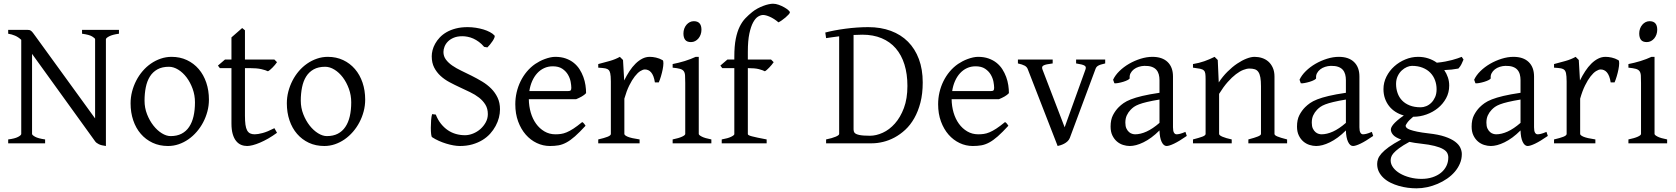

<svg xmlns="http://www.w3.org/2000/svg" viewBox="-20 -777 9086 1041"><path d="M24.4 0V-21Q60.5 -25.4 77.9 -34.7Q95.2 -43.9 95.2 -50.8V-561Q79.1 -576.2 61.3 -583.7Q43.5 -591.3 24.4 -594.2V-615.2H127.9Q135.3 -615.2 139.9 -614Q144.5 -612.8 149.4 -608.9Q154.3 -605 159.9 -597.4Q165.5 -589.8 174.8 -577.1L495.6 -134.8V-564Q495.6 -569.8 479.7 -579.3Q463.9 -588.9 424.8 -594.2V-615.2H625V-594.2Q589.8 -589.4 572 -580.1Q554.2 -570.8 554.2 -564V14.6Q529.8 11.7 515.9 4.9Q502 -2 496.1 -10.3L153.8 -484.9V-50.8Q153.8 -44.9 170.2 -35.6Q186.5 -26.4 224.6 -21V0Z M1037.1 -222.2Q1037.1 -260.7 1024.4 -295.7Q1011.7 -330.6 991.7 -357.2Q971.7 -383.8 946.3 -399.4Q920.9 -415 896 -415Q858.9 -415 833.5 -400.9Q808.1 -386.7 792.7 -362.1Q777.3 -337.4 770.5 -303.7Q763.7 -270 763.7 -231Q763.7 -192.4 777.3 -157.5Q791 -122.6 811.8 -96.2Q832.5 -69.8 857.4 -54.4Q882.3 -39.1 904.8 -39.1Q939.5 -39.1 964.4 -52Q989.3 -64.9 1005.4 -88.9Q1021.5 -112.8 1029.3 -146.5Q1037.1 -180.2 1037.1 -222.2ZM1112.8 -236.8Q1112.8 -204.1 1104.5 -172.9Q1096.2 -141.6 1081.5 -113.8Q1066.9 -85.9 1046.4 -62.3Q1025.9 -38.6 1001.2 -21.5Q976.6 -4.4 948.7 5.1Q920.9 14.6 891.1 14.6Q844.7 14.6 807.4 -2.9Q770 -20.5 743.4 -51.3Q716.8 -82 702.4 -124.5Q688 -167 688 -216.8Q688 -249 696 -280.3Q704.1 -311.5 718.5 -339.6Q732.9 -367.7 753.2 -391.4Q773.4 -415 798.1 -432.1Q822.8 -449.2 851.3 -459Q879.9 -468.8 910.2 -468.8Q956.1 -468.8 993.4 -451.2Q1030.8 -433.6 1057.4 -402.6Q1084 -371.6 1098.4 -329.1Q1112.8 -286.6 1112.8 -236.8Z M1481.9 -57.1Q1458 -39.6 1434.6 -26.1Q1411.1 -12.7 1389.9 -3.7Q1368.7 5.4 1350.6 10Q1332.5 14.6 1319.8 14.6Q1302.7 14.6 1287.4 8.3Q1272 2 1260.3 -12.5Q1248.5 -26.9 1241.7 -50.3Q1234.9 -73.7 1234.9 -107.9V-407.7H1171.9L1161.6 -421.4L1199.7 -454.1H1234.9V-574.2L1293 -625L1308.1 -612.8V-454.1H1467.8L1481.9 -439.9Q1477.5 -433.1 1470.9 -425.3Q1464.4 -417.5 1457.5 -410.6Q1450.7 -403.8 1444.1 -398.2Q1437.5 -392.6 1432.6 -390.6Q1420.9 -396.5 1397 -402.1Q1373 -407.7 1333.5 -407.7H1308.1V-149.9Q1308.1 -120.6 1310.8 -101.1Q1313.5 -81.5 1319.8 -70.1Q1326.2 -58.6 1336.2 -53.7Q1346.2 -48.8 1360.8 -48.8Q1377.9 -48.8 1403.8 -55.7Q1429.7 -62.5 1467.8 -82Z M1884.3 -222.2Q1884.3 -260.7 1871.6 -295.7Q1858.9 -330.6 1838.9 -357.2Q1818.8 -383.8 1793.5 -399.4Q1768.1 -415 1743.2 -415Q1706.1 -415 1680.7 -400.9Q1655.3 -386.7 1639.9 -362.1Q1624.5 -337.4 1617.7 -303.7Q1610.8 -270 1610.8 -231Q1610.8 -192.4 1624.5 -157.5Q1638.2 -122.6 1658.9 -96.2Q1679.7 -69.8 1704.6 -54.4Q1729.5 -39.1 1752 -39.1Q1786.6 -39.1 1811.5 -52Q1836.4 -64.9 1852.5 -88.9Q1868.7 -112.8 1876.5 -146.5Q1884.3 -180.2 1884.3 -222.2ZM1960 -236.8Q1960 -204.1 1951.7 -172.9Q1943.4 -141.6 1928.7 -113.8Q1914.1 -85.9 1893.6 -62.3Q1873 -38.6 1848.4 -21.5Q1823.7 -4.4 1795.9 5.1Q1768.1 14.6 1738.3 14.6Q1691.9 14.6 1654.5 -2.9Q1617.2 -20.5 1590.6 -51.3Q1564 -82 1549.6 -124.5Q1535.2 -167 1535.2 -216.8Q1535.2 -249 1543.2 -280.3Q1551.3 -311.5 1565.7 -339.6Q1580.1 -367.7 1600.3 -391.4Q1620.6 -415 1645.3 -432.1Q1669.9 -449.2 1698.5 -459Q1727.1 -468.8 1757.3 -468.8Q1803.2 -468.8 1840.6 -451.2Q1877.9 -433.6 1904.5 -402.6Q1931.2 -371.6 1945.6 -329.1Q1960 -286.6 1960 -236.8Z M2690.9 -184.1Q2690.9 -162.1 2685.1 -139.2Q2679.2 -116.2 2667.2 -94Q2655.3 -71.8 2637.5 -52Q2619.6 -32.2 2595.5 -17.6Q2571.3 -2.9 2540.8 5.9Q2510.3 14.6 2473.6 14.6Q2457.5 14.6 2438.5 11.2Q2419.4 7.8 2399.4 1.7Q2379.4 -4.4 2359.6 -13.2Q2339.8 -22 2322.8 -33.2Q2319.3 -35.2 2317.6 -49.8Q2315.9 -64.5 2315.9 -84.2Q2315.9 -104 2317.4 -124.5Q2318.8 -145 2322.8 -158.2L2342.8 -155.8Q2354 -127 2370.8 -106Q2387.7 -85 2408.2 -71Q2428.7 -57.1 2452.4 -50.5Q2476.1 -43.9 2501 -43.9Q2522.9 -43.9 2545.2 -53Q2567.4 -62 2585 -77.6Q2602.5 -93.3 2613.8 -114Q2625 -134.8 2625 -158.2Q2625 -188 2611.8 -209.5Q2598.6 -231 2577.4 -247.6Q2556.2 -264.2 2528.8 -277.3Q2501.5 -290.5 2472.9 -303.7Q2444.3 -316.9 2417 -331.5Q2389.6 -346.2 2368.4 -365.7Q2347.2 -385.3 2334 -410.9Q2320.8 -436.5 2320.8 -472.2Q2320.8 -487.3 2325.2 -504.9Q2329.6 -522.5 2339.4 -540Q2349.1 -557.6 2364.5 -574Q2379.9 -590.3 2401.6 -602.8Q2423.3 -615.2 2451.7 -622.6Q2480 -629.9 2515.6 -629.9Q2537.6 -629.9 2559.8 -626.5Q2582 -623 2601.3 -617.2Q2620.6 -611.3 2636.2 -603Q2651.9 -594.7 2660.6 -585Q2664.1 -582 2660.9 -573.5Q2657.7 -564.9 2651.1 -554.9Q2644.5 -544.9 2636.5 -535.2Q2628.4 -525.4 2622.6 -520L2605 -522.9Q2591.3 -539.1 2576.4 -550Q2561.5 -561 2546.1 -567.9Q2530.8 -574.7 2515.6 -577.6Q2500.5 -580.6 2486.8 -580.6Q2459.5 -580.6 2440.2 -572.5Q2420.9 -564.5 2408.4 -551.8Q2396 -539.1 2390.1 -523.9Q2384.3 -508.8 2384.3 -495.1Q2384.3 -472.2 2397.5 -454.3Q2410.6 -436.5 2432.1 -421.6Q2453.6 -406.7 2481.2 -393.6Q2508.8 -380.4 2537.6 -366Q2566.4 -351.6 2594 -335Q2621.6 -318.4 2643.1 -296.9Q2664.6 -275.4 2677.7 -247.8Q2690.9 -220.2 2690.9 -184.1Z M2977.1 -417.5Q2951.7 -417.5 2930.4 -407.7Q2909.2 -397.9 2892.8 -380.1Q2876.5 -362.3 2865.5 -337.6Q2854.5 -313 2850.1 -283.2H3059.1Q3070.3 -283.2 3074 -286.9Q3077.6 -290.5 3077.6 -300.8Q3077.6 -314 3074 -333.7Q3070.3 -353.5 3059.3 -372.3Q3048.3 -391.1 3028.6 -404.3Q3008.8 -417.5 2977.1 -417.5ZM3157.7 -272Q3148.9 -262.2 3134.3 -253.9Q3119.6 -245.6 3104 -239.3H2847.2Q2847.7 -201.2 2857.7 -166.7Q2867.7 -132.3 2886.5 -106.2Q2905.3 -80.1 2931.9 -64.5Q2958.5 -48.8 2991.7 -48.8Q3006.8 -48.8 3021.2 -50.8Q3035.6 -52.7 3052.2 -59.6Q3068.8 -66.4 3089.1 -79.6Q3109.4 -92.8 3136.7 -115.2Q3143.1 -111.8 3147.7 -105.5Q3152.3 -99.1 3154.8 -95.2Q3122.1 -59.6 3097.4 -37.8Q3072.8 -16.1 3051 -4.4Q3029.3 7.3 3008.1 11Q2986.8 14.6 2961.9 14.6Q2924.3 14.6 2890.4 -1.5Q2856.4 -17.6 2830.6 -47.1Q2804.7 -76.7 2789.3 -118.4Q2773.9 -160.2 2773.9 -211.9Q2773.9 -244.6 2781.2 -276.4Q2788.6 -308.1 2802.5 -336.4Q2816.4 -364.7 2836.4 -388.7Q2856.4 -412.6 2881.8 -430.2Q2892.6 -437.5 2906 -444.6Q2919.4 -451.7 2934.1 -457Q2948.7 -462.4 2963.1 -465.6Q2977.5 -468.8 2990.7 -468.8Q3022.5 -468.8 3047.4 -460Q3072.3 -451.2 3090.8 -436.3Q3109.4 -421.4 3122.1 -401.6Q3134.8 -381.8 3142.8 -359.9Q3150.9 -337.9 3154.3 -315.2Q3157.7 -292.5 3157.7 -272Z M3572.8 -450.7Q3577.1 -447.8 3576.9 -433.6Q3576.7 -419.4 3573 -400.9Q3569.3 -382.3 3563.5 -362.8Q3557.6 -343.3 3551.8 -330.1H3530.8Q3527.8 -349.6 3522.5 -363.3Q3517.1 -377 3510 -385Q3502.9 -393.1 3494.4 -396.7Q3485.8 -400.4 3476.6 -400.4Q3465.8 -400.4 3451.4 -391.4Q3437 -382.3 3421.9 -363Q3406.7 -343.8 3391.8 -313.7Q3377 -283.7 3365.2 -242.2V-50.8Q3365.2 -43.5 3383.5 -35.6Q3401.9 -27.8 3447.8 -21V0H3223.6V-21Q3255.9 -28.3 3273.9 -35.4Q3292 -42.5 3292 -50.8V-335Q3292 -351.1 3291 -362.1Q3290 -373 3288.6 -379.9Q3287.1 -386.7 3284.9 -390.6Q3282.7 -394.5 3280.8 -397Q3277.3 -400.4 3273.2 -402.6Q3269 -404.8 3262.5 -406.2Q3255.9 -407.7 3246.6 -408.4Q3237.3 -409.2 3223.6 -410.2V-429.7Q3255.4 -438 3285.9 -446.5Q3316.4 -455.1 3340.8 -468.8L3357.9 -451.7L3364.3 -340.8Q3377.4 -367.7 3392.8 -391.1Q3408.2 -414.6 3425.8 -431.9Q3443.4 -449.2 3462.6 -459Q3481.9 -468.8 3502.9 -468.8Q3518.6 -468.8 3536.6 -464.8Q3554.7 -460.9 3572.8 -450.7Z M3627 0V-21Q3660.2 -27.8 3677.7 -35.9Q3695.3 -43.9 3695.3 -50.8V-327.1Q3695.3 -352.1 3694.3 -367.4Q3693.4 -382.8 3687 -391.4Q3680.7 -399.9 3666.7 -403.8Q3652.8 -407.7 3627 -410.2V-429.7Q3642.1 -432.6 3658.9 -436.8Q3675.8 -440.9 3692.4 -446Q3709 -451.2 3724.1 -457Q3739.3 -462.9 3752 -468.8H3768.6V-50.8Q3768.6 -44.9 3784.9 -36.4Q3801.3 -27.8 3836.9 -21V0ZM3783.2 -615.7Q3783.2 -602.1 3778.8 -589.8Q3774.4 -577.6 3766.8 -568.6Q3759.3 -559.6 3749 -554.2Q3738.8 -548.8 3726.6 -548.8Q3704.6 -548.8 3695.1 -561Q3685.5 -573.2 3685.5 -595.7Q3685.5 -609.4 3689.9 -621.6Q3694.3 -633.8 3702.1 -642.8Q3710 -651.9 3720 -657Q3730 -662.1 3741.7 -662.1Q3783.2 -662.1 3783.2 -615.7Z M4262.7 -710Q4262.7 -706.1 4255.6 -698.2Q4248.5 -690.4 4238.8 -682.1Q4229 -673.8 4218.5 -666.5Q4208 -659.2 4200.7 -655.8Q4189 -666 4177 -673.6Q4165 -681.2 4154.1 -686Q4143.1 -690.9 4133.5 -693.4Q4124 -695.8 4117.7 -695.8Q4105 -695.8 4090.6 -687.3Q4076.2 -678.7 4063.7 -656.2Q4051.3 -633.8 4043 -595.2Q4034.7 -556.6 4034.7 -496.1V-454.1H4160.6L4174.8 -439.9Q4170.4 -433.1 4163.8 -425.3Q4157.2 -417.5 4150.6 -410.6Q4144 -403.8 4137.7 -398.2Q4131.3 -392.6 4127 -390.6Q4115.7 -396.5 4094.7 -402.1Q4073.7 -407.7 4034.7 -407.7V-49.8Q4034.7 -46.9 4039.8 -43.9Q4044.9 -41 4057.1 -37.8Q4069.3 -34.7 4088.6 -30.5Q4107.9 -26.4 4136.7 -21V0H3893.1V-21Q3926.8 -26.9 3944.1 -35.4Q3961.4 -43.9 3961.4 -49.8V-407.7H3896L3885.7 -421.4L3923.8 -454.1H3961.4V-469.2Q3961.4 -526.9 3969.2 -566.2Q3977.1 -605.5 3990.5 -632.6Q4003.9 -659.7 4021.5 -678Q4039.1 -696.3 4058.6 -711.9Q4071.8 -722.7 4087.4 -731Q4103 -739.3 4118.4 -745.1Q4133.8 -751 4147.7 -753.9Q4161.6 -756.8 4170.9 -756.8Q4186 -756.8 4202.1 -751Q4218.3 -745.1 4231.7 -737.5Q4245.1 -730 4253.9 -722.2Q4262.7 -714.4 4262.7 -710Z M4655.8 -588.9Q4631.3 -588.9 4607.9 -587.4V-75.2Q4607.9 -64.5 4612.8 -57.6Q4619.6 -49.3 4639.2 -45.2Q4658.7 -41 4696.8 -41Q4730.5 -41 4766.4 -57.4Q4802.2 -73.7 4832 -107.2Q4861.8 -140.6 4880.9 -191.4Q4899.9 -242.2 4899.9 -311Q4899.9 -376 4883.8 -427.5Q4867.7 -479 4836.7 -514.9Q4805.7 -550.8 4760 -569.8Q4714.4 -588.9 4655.8 -588.9ZM4982.9 -330.1Q4982.9 -269 4970.5 -220.9Q4958 -172.9 4937 -136Q4916 -99.1 4888.4 -73.5Q4860.8 -47.9 4830.1 -31.5Q4799.3 -15.1 4767.8 -7.6Q4736.3 0 4707.5 0H4459V-21Q4492.2 -27.8 4511 -35.9Q4529.8 -43.9 4529.8 -50.8V-580.1Q4510.3 -577.6 4492.7 -575.2Q4475.1 -572.8 4459 -570.3L4454.6 -600.6Q4476.1 -606.4 4504.2 -611.8Q4532.2 -617.2 4563.5 -621.3Q4594.7 -625.5 4626.7 -627.7Q4658.7 -629.9 4687.5 -629.9Q4755.4 -629.9 4810.1 -609.6Q4864.7 -589.4 4903.1 -550.8Q4941.4 -512.2 4962.2 -456.5Q4982.9 -400.9 4982.9 -330.1Z M5269.5 -417.5Q5244.1 -417.5 5222.9 -407.7Q5201.7 -397.9 5185.3 -380.1Q5168.9 -362.3 5158 -337.6Q5147 -313 5142.6 -283.2H5351.6Q5362.8 -283.2 5366.5 -286.9Q5370.1 -290.5 5370.1 -300.8Q5370.1 -314 5366.5 -333.7Q5362.8 -353.5 5351.8 -372.3Q5340.8 -391.1 5321 -404.3Q5301.3 -417.5 5269.5 -417.5ZM5450.2 -272Q5441.4 -262.2 5426.8 -253.9Q5412.1 -245.6 5396.5 -239.3H5139.6Q5140.1 -201.2 5150.1 -166.7Q5160.2 -132.3 5179 -106.2Q5197.8 -80.1 5224.4 -64.5Q5251 -48.8 5284.2 -48.8Q5299.3 -48.8 5313.7 -50.8Q5328.1 -52.7 5344.7 -59.6Q5361.3 -66.4 5381.6 -79.6Q5401.9 -92.8 5429.2 -115.2Q5435.5 -111.8 5440.2 -105.5Q5444.8 -99.1 5447.3 -95.2Q5414.6 -59.6 5389.9 -37.8Q5365.2 -16.1 5343.5 -4.4Q5321.8 7.3 5300.5 11Q5279.3 14.6 5254.4 14.6Q5216.8 14.6 5182.9 -1.5Q5148.9 -17.6 5123 -47.1Q5097.2 -76.7 5081.8 -118.4Q5066.4 -160.2 5066.4 -211.9Q5066.4 -244.6 5073.7 -276.4Q5081.1 -308.1 5095 -336.4Q5108.9 -364.7 5128.9 -388.7Q5148.9 -412.6 5174.3 -430.2Q5185.1 -437.5 5198.5 -444.6Q5211.9 -451.7 5226.6 -457Q5241.2 -462.4 5255.6 -465.6Q5270 -468.8 5283.2 -468.8Q5314.9 -468.8 5339.8 -460Q5364.7 -451.2 5383.3 -436.3Q5401.9 -421.4 5414.6 -401.6Q5427.2 -381.8 5435.3 -359.9Q5443.4 -337.9 5446.8 -315.2Q5450.2 -292.5 5450.2 -272Z M5972.2 -433.1Q5957.5 -429.7 5948.2 -426.8Q5939 -423.8 5933.1 -420.2Q5927.2 -416.5 5924.1 -411.9Q5920.9 -407.2 5918.5 -399.9L5780.3 -28.8Q5775.9 -18.1 5767.6 -10.5Q5759.3 -2.9 5749.5 2.2Q5739.7 7.3 5730.2 10.3Q5720.7 13.2 5714.4 14.6L5553.2 -399.9Q5548.8 -413.6 5536.1 -420.7Q5523.4 -427.7 5499 -433.1V-454.1H5687.5V-433.1Q5668.5 -430.7 5656.5 -428.2Q5644.5 -425.8 5637.9 -422.1Q5631.3 -418.5 5630.4 -413.1Q5629.4 -407.7 5632.3 -399.9L5752.4 -86.9L5865.2 -399.9Q5867.7 -407.2 5866.9 -412.4Q5866.2 -417.5 5860.4 -421.1Q5854.5 -424.8 5843.5 -427.5Q5832.5 -430.2 5814.5 -433.1V-454.1H5972.2Z M6134.3 -48.8Q6163.6 -48.8 6196.5 -63.7Q6229.5 -78.6 6266.6 -110.8V-237.3Q6225.6 -230.5 6199 -224.1Q6172.4 -217.8 6155.3 -211.2Q6138.2 -204.6 6127.9 -197.3Q6117.7 -189.9 6109.9 -181.6Q6097.2 -168.5 6089.4 -151.6Q6081.5 -134.8 6081.5 -111.8Q6081.5 -92.3 6087.4 -80.1Q6093.3 -67.9 6101.6 -60.8Q6109.9 -53.7 6118.9 -51.3Q6127.9 -48.8 6134.3 -48.8ZM6414.6 -40Q6373 -11.2 6345.9 1.7Q6318.8 14.6 6305.2 14.6Q6289.1 14.6 6278.3 -7.8Q6267.6 -30.3 6266.6 -69.8Q6244.6 -47.9 6222.7 -31.7Q6200.7 -15.6 6179.7 -5.4Q6158.7 4.9 6139.9 9.8Q6121.1 14.6 6105.5 14.6Q6087.9 14.6 6069.3 8.8Q6050.8 2.9 6035.9 -9.8Q6021 -22.5 6011.2 -42.5Q6001.5 -62.5 6001.5 -90.8Q6001.5 -127.9 6014.4 -152.8Q6027.3 -177.7 6045.4 -195.8Q6057.1 -207.5 6072 -218Q6086.9 -228.5 6111.6 -238.3Q6136.2 -248 6173.3 -256.8Q6210.4 -265.6 6266.6 -273.9V-342.8Q6266.6 -359.4 6262.7 -373.8Q6258.8 -388.2 6249.5 -398.7Q6240.2 -409.2 6224.4 -414.8Q6208.5 -420.4 6184.6 -419.9Q6168.9 -419.4 6153.8 -414.6Q6138.7 -409.7 6127.4 -400.9Q6116.2 -392.1 6109.9 -380.1Q6103.5 -368.2 6105 -353.5Q6105.5 -349.1 6095 -343.5Q6084.5 -337.9 6070.1 -333.5Q6055.7 -329.1 6041.7 -326.7Q6027.8 -324.2 6022 -325.7L6015.1 -344.7Q6026.4 -369.1 6049.3 -391.6Q6072.3 -414.1 6101.8 -431.2Q6131.3 -448.2 6164.3 -458.5Q6197.3 -468.8 6228 -468.8Q6281.7 -468.8 6310.8 -440.7Q6339.8 -412.6 6339.8 -362.3V-86.9Q6339.8 -66.4 6345.2 -57.6Q6350.6 -48.8 6359.4 -48.8Q6366.2 -48.8 6377 -51.3Q6387.7 -53.7 6407.2 -62Z M6748.5 0V-21Q6783.7 -30.3 6800.3 -37.1Q6816.9 -43.9 6816.9 -50.8V-309.1Q6816.9 -338.9 6813.5 -357.4Q6810.1 -376 6802.7 -386.7Q6795.4 -397.5 6783.4 -401.4Q6771.5 -405.3 6754.4 -405.3Q6739.3 -405.3 6720.7 -397.9Q6702.1 -390.6 6680.9 -374.5Q6659.7 -358.4 6636.5 -332.3Q6613.3 -306.2 6589.8 -268.1V-50.8Q6589.8 -43.5 6608.2 -35.6Q6626.5 -27.8 6658.2 -21V0H6448.2V-21Q6480.5 -29.3 6498.5 -35.9Q6516.6 -42.5 6516.6 -50.8V-347.2Q6516.6 -366.2 6515.1 -377.4Q6513.7 -388.7 6507.1 -395Q6500.5 -401.4 6486.8 -404.3Q6473.1 -407.2 6448.2 -410.2V-429.7Q6481.4 -435.1 6509.8 -445.1Q6538.1 -455.1 6565.4 -468.8L6582.5 -451.7L6587.9 -330.1Q6609.4 -362.8 6635.3 -388.4Q6661.1 -414.1 6687.5 -431.9Q6713.9 -449.7 6738.5 -459.2Q6763.2 -468.8 6782.2 -468.8Q6803.2 -468.8 6822.8 -462.4Q6842.3 -456.1 6857.2 -442.9Q6872.1 -429.7 6881.1 -409.4Q6890.1 -389.2 6890.1 -361.8V-50.8Q6890.1 -43.9 6905 -37.4Q6919.9 -30.8 6958.5 -21V0Z M7145 -48.8Q7174.3 -48.8 7207.3 -63.7Q7240.2 -78.6 7277.3 -110.8V-237.3Q7236.3 -230.5 7209.7 -224.1Q7183.1 -217.8 7166 -211.2Q7148.9 -204.6 7138.7 -197.3Q7128.4 -189.9 7120.6 -181.6Q7107.9 -168.5 7100.1 -151.6Q7092.3 -134.8 7092.3 -111.8Q7092.3 -92.3 7098.1 -80.1Q7104 -67.9 7112.3 -60.8Q7120.6 -53.7 7129.6 -51.3Q7138.7 -48.8 7145 -48.8ZM7425.3 -40Q7383.8 -11.2 7356.7 1.7Q7329.6 14.6 7315.9 14.6Q7299.8 14.6 7289.1 -7.8Q7278.3 -30.3 7277.3 -69.8Q7255.4 -47.9 7233.4 -31.7Q7211.4 -15.6 7190.4 -5.4Q7169.4 4.9 7150.6 9.8Q7131.8 14.6 7116.2 14.6Q7098.6 14.6 7080.1 8.8Q7061.5 2.9 7046.6 -9.8Q7031.7 -22.5 7022 -42.5Q7012.2 -62.5 7012.2 -90.8Q7012.2 -127.9 7025.1 -152.8Q7038.1 -177.7 7056.2 -195.8Q7067.9 -207.5 7082.8 -218Q7097.7 -228.5 7122.3 -238.3Q7147 -248 7184.1 -256.8Q7221.2 -265.6 7277.3 -273.9V-342.8Q7277.3 -359.4 7273.4 -373.8Q7269.5 -388.2 7260.3 -398.7Q7251 -409.2 7235.1 -414.8Q7219.2 -420.4 7195.3 -419.9Q7179.7 -419.4 7164.6 -414.6Q7149.4 -409.7 7138.2 -400.9Q7127 -392.1 7120.6 -380.1Q7114.3 -368.2 7115.7 -353.5Q7116.2 -349.1 7105.7 -343.5Q7095.2 -337.9 7080.8 -333.5Q7066.4 -329.1 7052.5 -326.7Q7038.6 -324.2 7032.7 -325.7L7025.9 -344.7Q7037.1 -369.1 7060.1 -391.6Q7083 -414.1 7112.5 -431.2Q7142.1 -448.2 7175 -458.5Q7208 -468.8 7238.8 -468.8Q7292.5 -468.8 7321.5 -440.7Q7350.6 -412.6 7350.6 -362.3V-86.9Q7350.6 -66.4 7356 -57.6Q7361.3 -48.8 7370.1 -48.8Q7377 -48.8 7387.7 -51.3Q7398.4 -53.7 7418 -62Z M7769 -293Q7769 -318.8 7760.5 -342Q7752 -365.2 7735.1 -382.6Q7718.3 -399.9 7693.1 -409.9Q7668 -419.9 7635.3 -419.9Q7623 -419.9 7608.2 -413.6Q7593.3 -407.2 7580.1 -395Q7566.9 -382.8 7558.1 -364.3Q7549.3 -345.7 7549.3 -321.8Q7549.3 -295.9 7557.4 -272.7Q7565.4 -249.5 7581.8 -232.4Q7598.1 -215.3 7623.3 -205.3Q7648.4 -195.3 7683.1 -195.3Q7697.3 -195.3 7712.6 -201.4Q7728 -207.5 7740.5 -220Q7752.9 -232.4 7761 -250.5Q7769 -268.6 7769 -293ZM7685.1 2Q7666.5 0 7650.9 -2.4Q7635.3 -4.9 7621.6 -7.8Q7586.4 11.2 7566.2 26.4Q7545.9 41.5 7535.6 53.5Q7525.4 65.4 7522.7 75.2Q7520 85 7520 92.8Q7520 113.3 7533.7 131.6Q7547.4 149.9 7570.3 163.3Q7593.3 176.8 7623.5 184.8Q7653.8 192.9 7687 192.9Q7719.7 192.9 7746.6 184.1Q7773.4 175.3 7792.5 159.9Q7811.5 144.5 7822 123.3Q7832.5 102.1 7832.5 76.7Q7832.5 63 7826.2 51.5Q7819.8 40 7803.2 30.8Q7786.6 21.5 7758.1 14.2Q7729.5 6.8 7685.1 2ZM7837.4 -313Q7837.4 -275.4 7820.6 -244.4Q7803.7 -213.4 7776.4 -191.2Q7749 -168.9 7714.4 -156.5Q7679.7 -144 7644 -144H7642.1Q7618.7 -124.5 7609.9 -111.6Q7601.1 -98.6 7601.1 -95.7Q7601.1 -89.8 7606.2 -84.2Q7611.3 -78.6 7625.2 -73.5Q7639.2 -68.4 7663.6 -63.2Q7688 -58.1 7726.1 -53.7Q7779.3 -47.9 7814 -36.1Q7848.6 -24.4 7869.1 -9Q7889.6 6.3 7897.7 23.9Q7905.8 41.5 7905.8 58.6Q7905.8 85.4 7895.5 109.6Q7885.3 133.8 7867.7 154.3Q7850.1 174.8 7826.2 191.4Q7802.2 208 7774.9 219.7Q7747.6 231.4 7718.3 237.8Q7689 244.1 7660.2 244.1Q7637.2 244.1 7612.8 241Q7588.4 237.8 7564.5 231Q7540.5 224.1 7519.3 213.6Q7498 203.1 7481.9 188.2Q7465.8 173.3 7456.3 154.5Q7446.8 135.7 7446.8 111.8Q7446.8 99.1 7451.4 85.2Q7456.1 71.3 7470.2 55.2Q7484.4 39.1 7509.8 20.5Q7535.2 2 7577.1 -20.5Q7545.4 -31.7 7533.2 -45.9Q7521 -60.1 7521 -74.7Q7521 -78.6 7523.4 -85.2Q7525.9 -91.8 7533.4 -101.3Q7541 -110.8 7554.9 -123Q7568.8 -135.3 7591.3 -150.9Q7566.4 -157.7 7546.1 -170.7Q7525.9 -183.6 7511.5 -201.9Q7497.1 -220.2 7489 -243.4Q7481 -266.6 7481 -293.9Q7481 -329.6 7497.1 -361.6Q7513.2 -393.6 7539.6 -417.2Q7565.9 -440.9 7599.6 -454.8Q7633.3 -468.8 7668.9 -468.8Q7698.2 -468.8 7723.9 -460.4Q7749.5 -452.1 7770.5 -437Q7795.9 -439.5 7816.4 -443.4Q7836.9 -447.3 7853.3 -451.7Q7869.6 -456.1 7882.3 -460.4Q7895 -464.8 7905.3 -468.8L7915 -454.1Q7909.2 -440.4 7903.8 -429Q7898.4 -417.5 7887.2 -405.3Q7868.7 -401.9 7850.8 -399.9Q7833 -397.9 7810.5 -397Q7823.2 -378.4 7830.3 -357.4Q7837.4 -336.4 7837.4 -313Z M8091.8 -48.8Q8121.1 -48.8 8154.1 -63.7Q8187 -78.6 8224.1 -110.8V-237.3Q8183.1 -230.5 8156.5 -224.1Q8129.9 -217.8 8112.8 -211.2Q8095.7 -204.6 8085.4 -197.3Q8075.2 -189.9 8067.4 -181.6Q8054.7 -168.5 8046.9 -151.6Q8039.1 -134.8 8039.1 -111.8Q8039.1 -92.3 8044.9 -80.1Q8050.8 -67.9 8059.1 -60.8Q8067.4 -53.7 8076.4 -51.3Q8085.4 -48.8 8091.8 -48.8ZM8372.1 -40Q8330.6 -11.2 8303.5 1.7Q8276.4 14.6 8262.7 14.6Q8246.6 14.6 8235.8 -7.8Q8225.1 -30.3 8224.1 -69.8Q8202.1 -47.9 8180.2 -31.7Q8158.2 -15.6 8137.2 -5.4Q8116.2 4.9 8097.4 9.8Q8078.6 14.6 8063 14.6Q8045.4 14.6 8026.9 8.8Q8008.3 2.9 7993.4 -9.8Q7978.5 -22.5 7968.8 -42.5Q7959 -62.5 7959 -90.8Q7959 -127.9 7971.9 -152.8Q7984.9 -177.7 8002.9 -195.8Q8014.6 -207.5 8029.5 -218Q8044.4 -228.5 8069.1 -238.3Q8093.8 -248 8130.9 -256.8Q8168 -265.6 8224.1 -273.9V-342.8Q8224.1 -359.4 8220.2 -373.8Q8216.3 -388.2 8207 -398.7Q8197.8 -409.2 8181.9 -414.8Q8166 -420.4 8142.1 -419.9Q8126.5 -419.4 8111.3 -414.6Q8096.2 -409.7 8085 -400.9Q8073.7 -392.1 8067.4 -380.1Q8061 -368.2 8062.5 -353.5Q8063 -349.1 8052.5 -343.5Q8042 -337.9 8027.6 -333.5Q8013.2 -329.1 7999.3 -326.7Q7985.4 -324.2 7979.5 -325.7L7972.7 -344.7Q7983.9 -369.1 8006.8 -391.6Q8029.8 -414.1 8059.3 -431.2Q8088.9 -448.2 8121.8 -458.5Q8154.8 -468.8 8185.5 -468.8Q8239.3 -468.8 8268.3 -440.7Q8297.4 -412.6 8297.4 -362.3V-86.9Q8297.4 -66.4 8302.7 -57.6Q8308.1 -48.8 8316.9 -48.8Q8323.7 -48.8 8334.5 -51.3Q8345.2 -53.7 8364.7 -62Z M8754.9 -450.7Q8759.3 -447.8 8759 -433.6Q8758.8 -419.4 8755.1 -400.9Q8751.5 -382.3 8745.6 -362.8Q8739.7 -343.3 8733.9 -330.1H8712.9Q8710 -349.6 8704.6 -363.3Q8699.2 -377 8692.1 -385Q8685.1 -393.1 8676.5 -396.7Q8668 -400.4 8658.7 -400.4Q8647.9 -400.4 8633.5 -391.4Q8619.1 -382.3 8604 -363Q8588.9 -343.8 8574 -313.7Q8559.1 -283.7 8547.4 -242.2V-50.8Q8547.4 -43.5 8565.7 -35.6Q8584 -27.8 8629.9 -21V0H8405.8V-21Q8438 -28.3 8456.1 -35.4Q8474.1 -42.5 8474.1 -50.8V-335Q8474.1 -351.1 8473.1 -362.1Q8472.2 -373 8470.7 -379.9Q8469.2 -386.7 8467 -390.6Q8464.8 -394.5 8462.9 -397Q8459.5 -400.4 8455.3 -402.6Q8451.2 -404.8 8444.6 -406.2Q8438 -407.7 8428.7 -408.4Q8419.4 -409.2 8405.8 -410.2V-429.7Q8437.5 -438 8468 -446.5Q8498.5 -455.1 8522.9 -468.8L8540 -451.7L8546.4 -340.8Q8559.6 -367.7 8575 -391.1Q8590.3 -414.6 8607.9 -431.9Q8625.5 -449.2 8644.8 -459Q8664.1 -468.8 8685.1 -468.8Q8700.7 -468.8 8718.8 -464.8Q8736.8 -460.9 8754.9 -450.7Z M8809.1 0V-21Q8842.3 -27.8 8859.9 -35.9Q8877.4 -43.9 8877.4 -50.8V-327.1Q8877.4 -352.1 8876.5 -367.4Q8875.5 -382.8 8869.1 -391.4Q8862.8 -399.9 8848.9 -403.8Q8835 -407.7 8809.1 -410.2V-429.7Q8824.2 -432.6 8841.1 -436.8Q8857.9 -440.9 8874.5 -446Q8891.1 -451.2 8906.2 -457Q8921.4 -462.9 8934.1 -468.8H8950.7V-50.8Q8950.7 -44.9 8967 -36.4Q8983.4 -27.8 9019 -21V0ZM8965.3 -615.7Q8965.3 -602.1 8960.9 -589.8Q8956.5 -577.6 8949 -568.6Q8941.4 -559.6 8931.2 -554.2Q8920.9 -548.8 8908.7 -548.8Q8886.7 -548.8 8877.2 -561Q8867.7 -573.2 8867.7 -595.7Q8867.7 -609.4 8872.1 -621.6Q8876.5 -633.8 8884.3 -642.8Q8892.1 -651.9 8902.1 -657Q8912.1 -662.1 8923.8 -662.1Q8965.3 -662.1 8965.3 -615.7Z"/></svg>

Font: Noto Serif Devanagari
Style: Bold
Weight: 700
Designer: Monotype Design Team
Foundry: Monotype Imaging Inc.
Version: Version 1.01